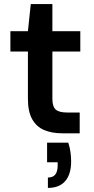

<svg xmlns="http://www.w3.org/2000/svg" viewBox="-20 -654 459 942"><path d="M285 0Q234 0 196.5 -16Q159 -32 138 -69Q117 -106 117 -169V-401H31V-501H117L131 -634H237V-501H374V-401H237V-169Q237 -131 253.5 -116.5Q270 -102 309 -102H371V0ZM215 268V217Q240 217 251.5 202Q263 187 263 157V142H211V46H315Q323 70 326 94Q329 118 329 138Q329 201 300 234.5Q271 268 215 268Z"/></svg>

Font: DM Sans 17pt SemiBold
Style: Regular
Weight: 600
Version: Version 4.004;gftools[0.9.30]